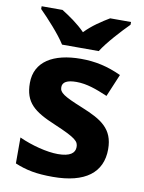

<svg xmlns="http://www.w3.org/2000/svg" viewBox="-87 -826 671 897"><g transform="rotate(10 248.5 -378.0)"><path d="M162 -606H336C364 -651 425 -717 461 -753V-766H362C327 -745 282 -716 248 -680C213 -716 171 -744 136 -766H37V-753C74 -716 134 -651 162 -606ZM459 -162C459 -259 400 -294 307 -332C211 -371 193 -384 193 -410C193 -434 215 -446 259 -446C308 -446 354 -429 408 -406L453 -513C388 -543 329 -556 261 -556C130 -556 45 -505 45 -404C45 -311 91 -275 194 -232C300 -187 312 -173 312 -146C312 -118 289 -99 231 -99C179 -99 105 -118 46 -145V-22C101 1 150 10 226 10C380 10 459 -51 459 -162Z"/></g></svg>

Font: Noto Kufi Arabic
Style: Bold
Weight: 700
Designer: Monotype Design Team, David Williams, Khaled Hosny
Foundry: Google LLC
Version: Version 2.109